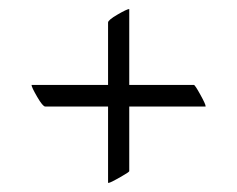

<svg xmlns="http://www.w3.org/2000/svg" viewBox="-20 -604 525 425"><path d="M409.2 -416Q411.6 -416 423.3 -394.8Q435.1 -373.5 435.1 -369.1V-368.2H266.1V-225.1Q266.1 -223.1 245.1 -211.2Q224.1 -199.2 220.2 -199.2H219.2V-368.2H80.1Q74.7 -368.2 62.3 -389.6Q49.8 -411.1 49.8 -416H219.2V-554.2Q219.2 -559.6 240.2 -571.8Q261.2 -584 266.1 -584V-416Z"/></svg>

Font: Anticva
Style: Regular
Weight: 400
Version: Version 1.000